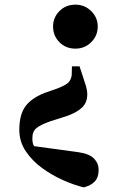

<svg xmlns="http://www.w3.org/2000/svg" viewBox="-20 -583 534 825"><path d="M304.2 -563Q343.8 -563 371.8 -535.4Q399.9 -507.8 399.9 -469.2Q399.9 -429.2 371.8 -401.6Q343.8 -374 304.2 -374Q262.7 -374 235.4 -401.6Q208 -429.2 208 -469.2Q208 -507.8 235.4 -535.4Q262.7 -563 304.2 -563ZM63 -24.9Q63 -90.3 89.1 -126Q115.2 -161.6 172.9 -184.1L227.1 -203.1Q260.7 -216.3 272.5 -227.1Q284.2 -237.8 288.1 -258.8L289.1 -297.9H321.8L335 -257.8Q344.2 -231 349.6 -212.4Q355 -193.8 355 -178.2Q355 -144 334.5 -122.8Q314 -101.6 269 -85L196.8 -62Q151.9 -46.4 135 -31.2Q118.2 -16.1 119.1 14.2Q119.1 32.2 126 44.9L315.9 70.8Q363.8 77.6 383.8 98.1Q403.8 118.7 403.8 147Q403.8 178.7 387.7 196.3Q371.6 213.9 339.8 222.2Q299.3 212.4 251.7 191.4Q204.1 170.4 161.1 139.2Q118.2 107.9 90.6 66.7Q63 25.4 63 -24.9Z"/></svg>

Font: Source Han Serif TW Heavy
Style: Regular
Weight: 900
Designer: Ryoko NISHIZUKA Ë•øÂ°öÊ∂ºÂ≠ê (kana & ideographs); Frank Grie√ühammer (Latin, Greek & Cyrillic); Wenlong ZHANG Âº†ÊñáÈæô 
Foundry: Adobe
Version: Version 2.003;hotconv 1.1.1;makeotfexe 2.6.0